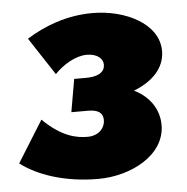

<svg xmlns="http://www.w3.org/2000/svg" viewBox="-66 -577 619 636"><g transform="rotate(-5 244.0 -258.5)"><path d="M236 16C344 16 460 -43 460 -144C460 -196 430 -240 379 -265C441 -289 483 -331 483 -388C483 -479 373 -533 264 -533C176 -533 102 -503 44 -467L126 -342C154 -372 197 -397 233 -397C270 -397 287 -378 287 -360C287 -330 257 -321 224 -321H185L166 -212H222C257 -212 271 -199 271 -177C271 -149 248 -126 213 -126C176 -126 127 -135 65 -196L-21 -58C34 -16 124 16 236 16Z"/></g></svg>

Font: Fixel Display 20240404 Black
Style: Italic
Weight: 900
Italic angle: -10°
Designer: AlfaBravo + MacPaw
Foundry: Kyrylo Tkachov, Marchela Mozhyna, Serhii Makarenko, Maria Weinstein, Zakhar Kryvoshyya
Version: Version 1.211;Glyphs 3.2 (3225)